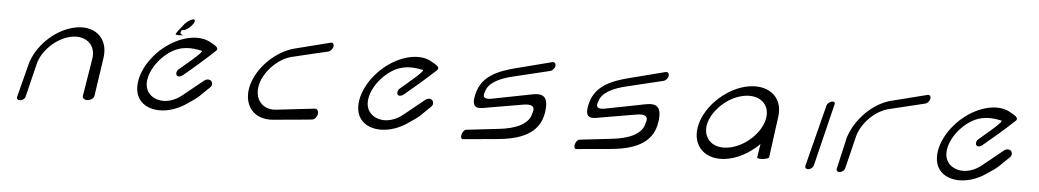

<svg xmlns="http://www.w3.org/2000/svg" viewBox="-35 -843 6367 1177"><g transform="rotate(5 3148.0 -254.5)"><path d="M554 -28C554 -28 569 -128 589 -266C607 -395 510 -465 385 -432C270 -403 162 -295 134 -183C103 -65 82 19 82 19C79 30 88 40 102 38C117 37 131 26 134 13L184 -192C203 -272 286 -355 373 -375C466 -398 535 -342 521 -254C506 -161 483 -21 483 -21C481 -8 495 3 514 1C535 -1 552 -14 554 -28Z M1258 -144C1269 -154 1269 -175 1256 -184C1242 -193 1226 -189 1214 -179L1092 -80C998 -3 893 -33 871 -103C850 -169 901 -270 986 -331C1058 -381 1125 -374 1185 -361C1203 -357 1077 -256 1052 -234C1042 -224 1038 -209 1045 -198C1053 -187 1072 -193 1083 -202C1146 -254 1210 -310 1272 -368C1295 -389 1253 -406 1238 -415C1171 -457 1063 -440 968 -372C857 -293 790 -161 816 -67C846 37 993 56 1117 -26C1206 -84 1191 -82 1258 -144ZM1120 -522C1132 -541 1128 -552 1110 -547C1092 -541 1068 -522 1056 -503C1043 -487 1020 -460 1017 -450C1014 -442 1042 -443 1065 -446C1051 -451 1036 -451 1053 -478C1056 -476 1061 -476 1066 -478C1084 -483 1108 -503 1120 -522Z M1967 -479C1967 -479 1875 -456 1750 -424C1635 -394 1527 -287 1498 -176C1468 -59 1534 33 1657 22C1794 10 1895 0 1895 0C1910 -1 1925 -18 1928 -37C1930 -57 1920 -70 1906 -68C1906 -68 1763 -52 1671 -41C1585 -31 1532 -98 1553 -186C1574 -271 1658 -353 1739 -372C1825 -393 1959 -424 1959 -424C1972 -428 1985 -442 1987 -458C1990 -474 1980 -483 1967 -479Z M2618 -144C2629 -155 2629 -175 2616 -185C2602 -194 2586 -189 2574 -179L2452 -80C2358 -3 2253 -33 2231 -103C2210 -169 2260 -271 2346 -331C2417 -381 2485 -375 2545 -362C2563 -358 2437 -256 2412 -234C2402 -225 2398 -209 2405 -198C2413 -187 2432 -193 2442 -202C2506 -255 2570 -310 2632 -368C2655 -389 2613 -406 2597 -416C2531 -458 2423 -441 2328 -373C2217 -293 2150 -161 2176 -67C2205 37 2353 56 2477 -26C2566 -84 2551 -82 2618 -144Z M3189 -264C3060 -239 2980 -223 2980 -223C2910 -210 2936 -259 2936 -261C2950 -320 3022 -352 3104 -371C3190 -392 3324 -424 3324 -424C3337 -427 3351 -442 3353 -457C3355 -473 3345 -482 3332 -479C3332 -479 3240 -456 3114 -423C2999 -394 2908 -353 2881 -249C2852 -137 2915 -159 2967 -168C3089 -189 3178 -204 3178 -204C3267 -219 3238 -161 3238 -159C3226 -85 3135 -53 3042 -43C2956 -33 2842 -20 2842 -20C2832 -19 2820 -5 2816 11C2812 28 2817 40 2827 39C2827 39 2904 32 3029 21C3167 9 3295 -29 3315 -171C3334 -305 3252 -276 3189 -264Z M3886 -264C3757 -239 3677 -223 3677 -223C3607 -210 3633 -259 3633 -261C3647 -320 3719 -352 3801 -371C3887 -392 4021 -424 4021 -424C4034 -427 4048 -442 4050 -457C4052 -473 4042 -482 4029 -479C4029 -479 3937 -456 3811 -423C3696 -394 3605 -353 3578 -249C3549 -137 3612 -159 3664 -168C3786 -189 3875 -204 3875 -204C3964 -219 3935 -161 3935 -159C3923 -85 3832 -53 3739 -43C3653 -33 3539 -20 3539 -20C3529 -19 3517 -5 3513 11C3509 28 3514 40 3524 39C3524 39 3601 32 3726 21C3864 9 3992 -29 4012 -171C4031 -305 3949 -276 3886 -264Z M4707 -14 4741 -266C4759 -396 4654 -465 4521 -431C4400 -400 4287 -290 4259 -179C4228 -61 4299 32 4429 21C4507 14 4586 -29 4647 -90C4643 -63 4639 -35 4634 -7C4632 7 4705 0 4707 -14ZM4311 -188C4331 -268 4417 -352 4509 -373C4608 -397 4682 -342 4668 -253C4654 -160 4549 -62 4443 -50C4346 -38 4291 -106 4311 -188Z M5079 -375C5081 -385 5072 -390 5059 -387C5045 -383 5033 -372 5030 -363C5030 -362 4933 18 4933 18C4930 30 4938 40 4952 38C4967 37 4981 25 4984 13Z M5177 14C5177 14 5205 -98 5226 -186C5247 -271 5331 -353 5412 -372C5498 -393 5631 -425 5631 -425C5645 -428 5658 -443 5660 -458C5663 -474 5653 -483 5640 -479C5640 -479 5548 -456 5422 -424C5308 -395 5206 -288 5171 -177L5126 19C5123 31 5131 40 5146 39C5160 37 5174 26 5177 14Z M6179 -144C6190 -155 6190 -175 6177 -185C6163 -194 6147 -189 6135 -179L6013 -80C5919 -3 5814 -33 5792 -103C5771 -169 5821 -271 5907 -331C5978 -381 6046 -375 6106 -362C6124 -358 5998 -256 5973 -234C5963 -225 5959 -209 5966 -198C5974 -187 5993 -193 6003 -202C6067 -255 6131 -310 6193 -368C6216 -389 6174 -406 6158 -416C6092 -458 5984 -441 5889 -373C5778 -293 5711 -161 5737 -67C5766 37 5914 56 6038 -26C6127 -84 6112 -82 6179 -144Z"/></g></svg>

Font: Hi. Perspective
Style: Perspective
Weight: 400
Designer: Mew Too, Robert Jablonski
Foundry: Cannot Into Space Fonts
Version: Version 1.996